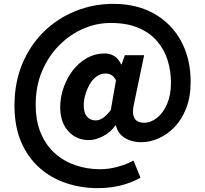

<svg xmlns="http://www.w3.org/2000/svg" viewBox="-20 -781 1064 995"><path d="M486 194Q401 194 323 168Q245 142 185 89Q125 36 90 -44.5Q55 -125 55 -234Q55 -353 95.5 -450Q136 -547 207 -616.5Q278 -686 371 -723.5Q464 -761 567 -761Q690 -761 780 -709.5Q870 -658 919 -567Q968 -476 968 -357Q968 -279 945 -220Q922 -161 884 -122Q846 -83 801 -63.5Q756 -44 711 -44Q663 -44 626.5 -66.5Q590 -89 581 -131H578Q555 -97 515.5 -76Q476 -55 441 -55Q375 -55 333.5 -101.5Q292 -148 292 -226Q292 -277 309.5 -327Q327 -377 358 -417Q389 -457 431 -480.5Q473 -504 522 -504Q550 -504 572 -490.5Q594 -477 608 -447H610L627 -495H727L675 -246Q651 -145 727 -145Q762 -145 794 -170.5Q826 -196 846 -242.5Q866 -289 866 -352Q866 -414 848.5 -469.5Q831 -525 793.5 -568.5Q756 -612 696.5 -637Q637 -662 554 -662Q480 -662 411 -632Q342 -602 286.5 -546Q231 -490 198 -412.5Q165 -335 165 -238Q165 -154 191.5 -91Q218 -28 264.5 13.5Q311 55 371.5 75.5Q432 96 499 96Q544 96 591 83Q638 70 672 51L708 140Q657 168 602 181Q547 194 486 194ZM476 -157Q494 -157 512.5 -169Q531 -181 554 -210L581 -365Q572 -383 558.5 -391.5Q545 -400 527 -400Q501 -400 480 -384.5Q459 -369 444.5 -343.5Q430 -318 422 -289.5Q414 -261 414 -235Q414 -196 431 -176.5Q448 -157 476 -157Z"/></svg>

Font: Noto Sans HK Thin ExtraBold
Style: Regular
Weight: 800
Version: Version 2.004-H2;hotconv 1.0.118;makeotfexe 2.5.65603